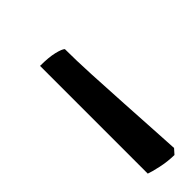

<svg xmlns="http://www.w3.org/2000/svg" viewBox="1 -803 368 368"><g transform="rotate(45 185.5 -619.0)"><path d="M68.5 -583.6Q68.5 -607 72 -621.5Q75.5 -636 79.4 -640Q109.2 -640 149.8 -642Q190.3 -644 232.3 -646.5Q274.4 -649 308.9 -651Q343.4 -653 361.4 -654L371.5 -645Q371.2 -626.7 367.3 -608.9Q363.4 -591.1 360.5 -583.6Z"/></g></svg>

Font: Texturina Medium
Style: Italic
Weight: 500
Italic angle: -11°
Designer: Guillermo Torres Carreño
Foundry: Omnibus-Type
Version: Version 1.002